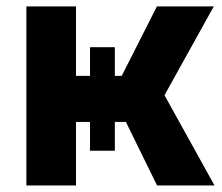

<svg xmlns="http://www.w3.org/2000/svg" viewBox="-20 -565 677 585"><path d="M60.4 0V-545.5H211.6V-333.8H254.3V-421.2H329.9V-333.8H350.9L458.1 -545.5H631.4L481.2 -274.9L633.5 0H458.5L363.6 -193.5H329.9V-105.8H254.3V-193.5H211.6V0Z"/></svg>

Font: Inter Zeller
Style: Bold
Weight: 700
Designer: Rasmus Andersson; Joe Bland
Foundry: zeller
Version: Version 3.015;git-dec3a8cb1